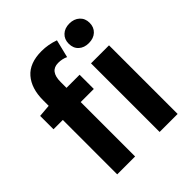

<svg xmlns="http://www.w3.org/2000/svg" viewBox="-217 -960 1108 1108"><g transform="rotate(-45 337.5 -406.0)"><path d="M298 -812Q352 -812 405 -793L378 -683Q351 -696 318 -696Q250 -696 250 -608V0H104V-605Q104 -701 152 -756.5Q200 -812 298 -812ZM28 -553 112 -560H357V-444H28ZM450 -560H597V0H450ZM439 -731Q439 -767 462.5 -789Q486 -811 524 -811Q562 -811 586 -789Q610 -767 610 -731Q610 -695 586.5 -673Q563 -651 524 -651Q486 -651 462.5 -672.5Q439 -694 439 -731Z"/></g></svg>

Font: Merged Yaku Han JP
Style: Bold
Weight: 700
Designer: Ryoko NISHIZUKA 西塚涼子 (kana, bopomofo & ideographs); Paul D. Hunt (Latin, Greek & Cyrillic); Sandoll Communications 산돌커뮤니
Foundry: Adobe
Version: Version 2.004